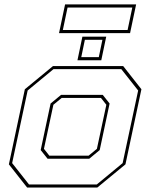

<svg xmlns="http://www.w3.org/2000/svg" viewBox="-20 -834 668 854"><path d="M100.5 0 19.5 -103 90.5 -437 215.5 -540H528L609 -437L538 -103L413 0ZM109 -13.5H410.5L525.5 -108.5L594.5 -431.5L519.5 -526.5H218L103 -431.5L34 -108.5ZM191.5 -128 161 -166.5 205 -373.5 251.5 -412H437L467.5 -373.5L423.5 -166.5L377 -128ZM199.5 -141.5H374L411 -172L453 -368L429 -398.5H254.5L217.5 -368L175.5 -172ZM324.5 -566 346.5 -671H452.5L430.5 -566ZM341.5 -580H419.5L435.5 -657H357.5ZM242.5 -686.5 269.5 -814.5H585.5L558.5 -686.5ZM259.5 -700.5H547.5L568.5 -800.5H280.5Z"/></svg>

Font: Tourney Thin
Style: Italic
Weight: 100
Italic angle: -12°
Designer: Tyler Finck
Foundry: Etcetera Type Co
Version: Version 1.015